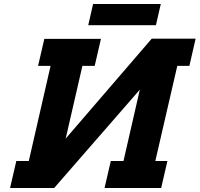

<svg xmlns="http://www.w3.org/2000/svg" viewBox="-20 -933 991 953"><path d="M200 -740H481L450 -606H389L306 -245L733 -741H951L920 -606H860L751 -134H811L780 0H499L530 -134H593L674 -488L249 0H30L61 -134H123L231 -606H169ZM754 -808H418L442 -913H778Z"/></svg>

Font: Arvo
Style: Bold Italic
Weight: 700
Italic angle: -13°
Designer: Anton Koovit (Cyrillic Expansion: Cyreal)
Foundry: Anton Koovit, Yassin Baggar
Version: Version 3.000